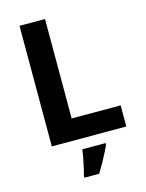

<svg xmlns="http://www.w3.org/2000/svg" viewBox="-136 -796 837 1098"><g transform="rotate(-15 282.5 -246.5)"><path d="M90 0V-714H241V-125H531V0ZM392 71Q382 93 369.5 117.5Q357 142 342.5 168Q328 194 311 221H224V208Q230 188 235.5 162Q241 136 246.5 109Q252 82 254 61H392Z"/></g></svg>

Font: Noto Sans Hanifi Rohingya
Style: Regular
Weight: 400
Designer: Monotype Design Team and DaltonMaag
Foundry: Google LLC
Version: Version 2.101